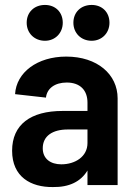

<svg xmlns="http://www.w3.org/2000/svg" viewBox="-20 -749 550 777"><path d="M334 -334V-300H233C104 -300 29 -245 29 -139C29 -33 105 9 194 8C260 9 307 -14 334 -59V0H456V-351C456 -448 374 -520 248 -520C131 -520 46 -456 41 -368L166 -354C170 -391 202 -415 250 -415C305 -415 334 -383 334 -334ZM88 -657C88 -615 119 -584 162 -584C203 -584 234 -615 234 -657C234 -700 204 -729 162 -729C119 -729 88 -700 88 -657ZM153 -149C153 -199 193 -225 254 -225H334V-170C334 -115 284 -84 228 -84C185 -84 153 -106 153 -149ZM277 -657C277 -615 308 -584 351 -584C392 -584 423 -615 423 -657C423 -700 393 -729 351 -729C308 -729 277 -700 277 -657Z"/></svg>

Font: Vanilla Cream
Style: Bold
Weight: 700
Designer: Jeremy Tribby, Jinavaṁso
Foundry: Tribby Type
Version: Version 1.422;Glyphs 3.1.2 (3151)